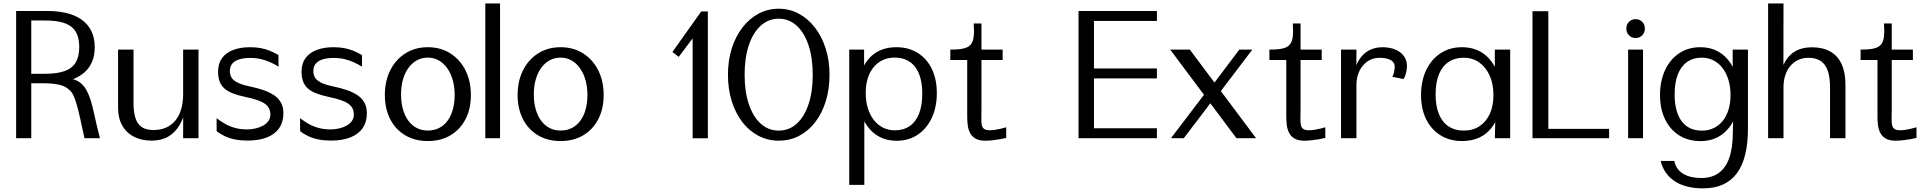

<svg xmlns="http://www.w3.org/2000/svg" viewBox="-20 -778 10850 1081"><path d="M70.8 0V-716H248.9Q308.5 -716 357 -703.9Q405.5 -691.8 440.5 -666.7Q475.5 -641.7 494.4 -603.1Q513.3 -564.6 513.3 -512.1Q513.3 -463.8 497.6 -428.5Q482 -393.2 453.7 -368.9Q425.3 -344.5 386.1 -330.2Q346.9 -315.9 299.5 -309.2H255.7H115.6L156 -343.1V0ZM128.4 -362.6H233.7Q301.9 -362.6 344.2 -378Q386.6 -393.3 406.3 -426.5Q426.1 -459.8 426.1 -512.8Q426.1 -554.2 414.6 -582.8Q403.1 -611.4 379.5 -628.9Q355.9 -646.5 319.6 -654.5Q283.3 -662.6 233.7 -662.6H92.3L156 -700.3V-326.3ZM225.1 -309.2 379 -335.3Q390.8 -332.5 401.1 -328.9Q411.4 -325.2 421.6 -319.4Q431.8 -313.5 442.6 -302.7Q449.9 -295.8 457.9 -284.7Q465.9 -273.5 474.3 -255.6Q482.8 -237.7 491.4 -210.5Q500.1 -183.2 508.6 -143.5Q514.3 -117.9 523.6 -76.9Q532.9 -35.8 542.6 0H455.6Q452.6 -13.3 449.8 -26.7Q446.9 -40.1 443.9 -53.5Q440.9 -66.9 438.1 -80.1Q435.3 -93.4 432.6 -106Q420.6 -159.8 411.3 -191.5Q401.9 -223.1 393.7 -240.1Q385.5 -257 377.1 -265.5Q368.7 -274.1 358.1 -281.7Q341 -293.8 318.2 -299.6Q295.4 -305.4 271 -307.3Q246.6 -309.2 225.1 -309.2Z M834 13.7Q776.3 13.7 733.7 -8.3Q691.2 -30.3 668 -71.8Q644.8 -113.2 644.8 -171.5V-498.8H731.7V-197.7Q731.7 -149.6 741.8 -115.6Q751.9 -81.6 776.5 -63.7Q801.1 -45.9 844.5 -45.9Q884.6 -45.9 915.6 -59.8Q946.5 -73.8 967.8 -100Q989.2 -126.2 1000.1 -163.6Q1011.1 -201 1011.1 -247.8V-498.8H1097.6V0H1011.1L1011.4 -212.2L1031.1 -189.9Q1018.8 -123 993.2 -77.7Q967.5 -32.3 928 -9.3Q888.6 13.7 834 13.7Z M1375 13.5Q1336.2 13.5 1304.7 7.5Q1273.1 1.4 1247.3 -10.6Q1221.5 -22.5 1199.7 -39.8L1199.5 -112.5Q1221.8 -95.4 1247 -80.9Q1272.3 -66.4 1303.1 -57.9Q1333.9 -49.3 1372.4 -49.3Q1393.9 -49.3 1416.6 -54.3Q1439.4 -59.2 1458.8 -69.3Q1478.2 -79.5 1490.3 -95.5Q1502.3 -111.4 1502.3 -133.5Q1502.3 -153 1494.7 -167.9Q1487.1 -182.8 1470.7 -194.3Q1454.3 -205.8 1427.5 -214.9Q1400.8 -224 1362.2 -232Q1320.4 -240.8 1291 -252.2Q1261.6 -263.6 1243.3 -280.1Q1225 -296.6 1216.4 -319.7Q1207.8 -342.7 1207.8 -374.6Q1207.8 -420.3 1230.1 -450.8Q1252.3 -481.2 1292.8 -496.7Q1333.3 -512.2 1387.6 -512.2Q1421.6 -512.2 1448.3 -507.1Q1474.9 -502 1498.9 -492.2Q1522.8 -482.4 1547.8 -468.2L1548.2 -402.9Q1525.4 -416.7 1501.1 -427.7Q1476.9 -438.8 1449.2 -445.3Q1421.5 -451.8 1388.2 -451.8Q1355.5 -451.8 1329.7 -444.6Q1303.9 -437.4 1288.9 -421.1Q1274 -404.8 1274 -376.7Q1274 -360.5 1281.7 -344.5Q1289.4 -328.6 1313.2 -315.2Q1337.1 -301.8 1385.2 -291.6Q1428.9 -282.6 1463.8 -270.5Q1498.8 -258.4 1523.9 -241.2Q1548.9 -223.9 1562.2 -199.5Q1575.5 -175.1 1575.5 -141.5Q1575.9 -92.8 1552.7 -58.1Q1529.5 -23.4 1484.7 -5.1Q1439.9 13.2 1375 13.5Z M1845 13.5Q1806.2 13.5 1774.7 7.5Q1743.1 1.4 1717.3 -10.6Q1691.5 -22.5 1669.7 -39.8L1669.5 -112.5Q1691.8 -95.4 1717 -80.9Q1742.3 -66.4 1773.1 -57.9Q1803.9 -49.3 1842.4 -49.3Q1863.9 -49.3 1886.6 -54.3Q1909.4 -59.2 1928.8 -69.3Q1948.2 -79.5 1960.3 -95.5Q1972.3 -111.4 1972.3 -133.5Q1972.3 -153 1964.7 -167.9Q1957.1 -182.8 1940.7 -194.3Q1924.3 -205.8 1897.5 -214.9Q1870.8 -224 1832.2 -232Q1790.4 -240.8 1761 -252.2Q1731.6 -263.6 1713.3 -280.1Q1695 -296.6 1686.4 -319.7Q1677.8 -342.7 1677.8 -374.6Q1677.8 -420.3 1700.1 -450.8Q1722.3 -481.2 1762.8 -496.7Q1803.3 -512.2 1857.6 -512.2Q1891.6 -512.2 1918.3 -507.1Q1944.9 -502 1968.9 -492.2Q1992.8 -482.4 2017.8 -468.2L2018.2 -402.9Q1995.4 -416.7 1971.1 -427.7Q1946.9 -438.8 1919.2 -445.3Q1891.5 -451.8 1858.2 -451.8Q1825.5 -451.8 1799.7 -444.6Q1773.9 -437.4 1758.9 -421.1Q1744 -404.8 1744 -376.7Q1744 -360.5 1751.7 -344.5Q1759.4 -328.6 1783.2 -315.2Q1807.1 -301.8 1855.2 -291.6Q1898.9 -282.6 1933.8 -270.5Q1968.8 -258.4 1993.9 -241.2Q2018.9 -223.9 2032.2 -199.5Q2045.5 -175.1 2045.5 -141.5Q2045.9 -92.8 2022.7 -58.1Q1999.5 -23.4 1954.7 -5.1Q1909.9 13.2 1845 13.5Z M2388.7 16.1Q2315.9 16.1 2261.5 -16.3Q2207 -48.6 2176.9 -107Q2146.8 -165.3 2146.8 -243.1Q2146.8 -322 2177.5 -382.7Q2208.1 -443.5 2262.8 -477.8Q2317.4 -512.2 2388.7 -512.2Q2460.4 -512.2 2515 -477.8Q2569.6 -443.5 2600.4 -382.7Q2631.2 -322 2631.2 -243.1Q2631.2 -165.5 2601.1 -107.1Q2570.9 -48.8 2516.4 -16.3Q2461.9 16.1 2388.7 16.1ZM2388.7 -43Q2423.4 -43 2451.4 -56.9Q2479.3 -70.9 2499.1 -97.3Q2518.9 -123.6 2529.3 -160.6Q2539.8 -197.6 2539.8 -243.1Q2539.8 -289.2 2528.8 -327.6Q2517.9 -366 2497.8 -394.2Q2477.6 -422.5 2449.9 -438.1Q2422.1 -453.6 2388.7 -453.6Q2355.1 -453.6 2327.4 -438.6Q2299.8 -423.5 2279.6 -395.7Q2259.5 -368 2248.7 -330Q2238 -292 2238 -246.2Q2238 -200.2 2248.7 -162.7Q2259.4 -125.1 2279.2 -98.3Q2299 -71.6 2326.7 -57.3Q2354.4 -43 2388.7 -43Z M2712.3 0V-758.4H2795.4V0Z M3136.2 16.1Q3063.4 16.1 3009 -16.3Q2954.5 -48.6 2924.4 -107Q2894.3 -165.3 2894.3 -243.1Q2894.3 -322 2925 -382.7Q2955.6 -443.5 3010.3 -477.8Q3064.9 -512.2 3136.2 -512.2Q3207.9 -512.2 3262.5 -477.8Q3317.1 -443.5 3347.9 -382.7Q3378.7 -322 3378.7 -243.1Q3378.7 -165.5 3348.6 -107.1Q3318.4 -48.8 3263.9 -16.3Q3209.4 16.1 3136.2 16.1ZM3136.2 -43Q3170.9 -43 3198.9 -56.9Q3226.8 -70.9 3246.6 -97.3Q3266.4 -123.6 3276.8 -160.6Q3287.3 -197.6 3287.3 -243.1Q3287.3 -289.2 3276.3 -327.6Q3265.4 -366 3245.2 -394.2Q3225.1 -422.5 3197.4 -438.1Q3169.6 -453.6 3136.2 -453.6Q3102.6 -453.6 3074.9 -438.6Q3047.3 -423.5 3027.1 -395.7Q3007 -368 2996.2 -330Q2985.5 -292 2985.5 -246.2Q2985.5 -200.2 2996.2 -162.7Q3006.9 -125.1 3026.7 -98.3Q3046.5 -71.6 3074.2 -57.3Q3101.9 -43 3136.2 -43Z M3879.7 0.5V-618L3912.8 -606.2L3801.4 -457.8L3765.8 -485.2L3928 -713.6H3965.3V0.5Z M4364.5 14Q4302.5 14 4250.1 -13.5Q4197.6 -41 4159.3 -90.9Q4121 -140.9 4099.7 -208.9Q4078.5 -276.9 4078.5 -357.5Q4078.5 -437.4 4099.9 -505.1Q4121.3 -572.7 4160 -623Q4198.6 -673.3 4250.9 -701.1Q4303.2 -728.9 4364.5 -728.9Q4425.4 -728.9 4477.5 -700.9Q4529.6 -673 4568.4 -622.6Q4607.2 -572.2 4628.8 -504.6Q4650.4 -437.1 4650.4 -357.5Q4650.4 -276.2 4629.3 -208.2Q4608.2 -140.2 4569.9 -90.4Q4531.7 -40.7 4479.4 -13.3Q4427.2 14 4364.5 14ZM4364.5 -42.7Q4422.6 -42.7 4465.6 -81.6Q4508.6 -120.6 4532.3 -191.4Q4555.9 -262.3 4555.9 -357.5Q4555.9 -452.7 4532.1 -523.5Q4508.2 -594.3 4465.4 -633.5Q4422.6 -672.7 4364.5 -672.7Q4306.8 -672.7 4263.5 -633.7Q4220.1 -594.8 4196.2 -524Q4172.3 -453.2 4172.3 -357.5Q4172.3 -261.9 4196.2 -191.1Q4220.1 -120.2 4263.5 -81.4Q4306.8 -42.7 4364.5 -42.7Z M4761.3 263V-498.8H4845.1V-314.4L4817.3 -334.3Q4837.9 -421.9 4891.3 -467Q4944.6 -512.2 5026.8 -512.2Q5095.6 -512.2 5146.9 -480.1Q5198.2 -448.1 5226.3 -390.1Q5254.5 -332 5254.5 -254.2Q5254.5 -174.6 5226 -114Q5197.5 -53.4 5146.7 -19.4Q5095.8 14.6 5028 14.6Q4974.5 14.6 4932.2 -7.3Q4889.8 -29.3 4860.8 -71.1Q4831.8 -112.8 4818.3 -173L4846.3 -193.1V263ZM5018 -44.3Q5067 -44.3 5101.5 -68Q5136 -91.8 5154.3 -137.8Q5172.6 -183.8 5172.6 -250.2Q5172.6 -300.1 5162.2 -338.1Q5151.9 -376.1 5132 -401.8Q5112.1 -427.6 5083.1 -440.7Q5054.2 -453.8 5016.8 -453.8Q4979.7 -453.8 4949.7 -439.6Q4919.8 -425.5 4898.3 -399.3Q4876.8 -373.1 4865.5 -336.5Q4854.2 -300 4854.2 -254.8Q4854.2 -208.2 4865.9 -169.6Q4877.6 -130.9 4899.4 -102.9Q4921.1 -74.9 4951.2 -59.6Q4981.2 -44.3 5018 -44.3Z M5528.5 14.2Q5492.9 14.2 5472.1 2.1Q5451.3 -10.1 5441.4 -29.9Q5431.4 -49.7 5428.5 -73.1Q5425.6 -96.5 5425.6 -119V-440.2H5330.5V-498.9Q5376.6 -498.5 5404.2 -504.8Q5431.9 -511 5445.4 -527.1Q5458.9 -543.2 5462.1 -572.2Q5465.4 -601.1 5462.1 -645.9H5505.9V-498.9H5625V-440.2H5505.9V-170Q5505.9 -137.7 5505.2 -114.1Q5504.5 -90.4 5507.5 -75.1Q5510.4 -59.9 5520.6 -52.3Q5530.8 -44.7 5552.6 -44.7Q5567.5 -44.7 5582.9 -47Q5598.3 -49.3 5614.1 -53.2Q5630 -57 5645.2 -61.3V-1.6Q5631.1 2.1 5610.1 5.8Q5589.2 9.5 5567.5 11.8Q5545.8 14.2 5528.5 14.2Z M6052.3 0V-716H6493.7V-660.2H6073.1L6139.3 -710.5V-343.1L6084.7 -392.4H6493.7V-336.5H6083.6L6139.3 -388.6V-6.6L6084.7 -55.8H6493.7V0Z M6941.4 0 6568.4 -498.8H6678.9L7051.9 0ZM6572.9 0 6781.6 -274.6 6821.9 -232.4 6645.1 0ZM6832.4 -237.3 6794.4 -282.2 6957.6 -498.8H7031Z M7325 14.2Q7289.4 14.2 7268.6 2.1Q7247.8 -10.1 7237.9 -29.9Q7227.9 -49.7 7225 -73.1Q7222.1 -96.5 7222.1 -119V-440.2H7127V-498.9Q7173.1 -498.5 7200.8 -504.8Q7228.4 -511 7241.9 -527.1Q7255.4 -543.2 7258.6 -572.2Q7261.9 -601.1 7258.6 -645.9H7302.4V-498.9H7421.5V-440.2H7302.4V-170Q7302.4 -137.7 7301.7 -114.1Q7301 -90.4 7304 -75.1Q7306.9 -59.9 7317.1 -52.3Q7327.3 -44.7 7349.1 -44.7Q7364 -44.7 7379.4 -47Q7394.8 -49.3 7410.6 -53.2Q7426.5 -57 7441.7 -61.3V-1.6Q7427.6 2.1 7406.6 5.8Q7385.7 9.5 7364 11.8Q7342.3 14.2 7325 14.2Z M7530.3 0V-498.8H7617L7616.3 -295.6L7596.1 -337.8Q7605.4 -393.8 7626.9 -432.6Q7648.4 -471.5 7683.1 -491.8Q7717.8 -512.2 7765.8 -512.2Q7791.2 -512.2 7815.3 -505.9Q7839.4 -499.6 7858.8 -486.6Q7878.3 -473.6 7889.8 -453.4Q7901.3 -433.2 7901.3 -405.4Q7901.3 -393.6 7898.9 -379.7Q7896.5 -365.8 7892.1 -353.4Q7887.8 -341.1 7882 -332.9L7819 -345.8Q7825.8 -356.5 7828.7 -370.9Q7831.7 -385.3 7832 -392.6Q7834.5 -411.1 7827.5 -422.8Q7820.6 -434.5 7807.7 -441Q7794.7 -447.5 7778.8 -450Q7762.8 -452.6 7746.8 -452.6Q7718 -452.6 7694.3 -441Q7670.6 -429.4 7653.3 -408.8Q7636.1 -388.2 7626.6 -360.5Q7617 -332.9 7617 -300.4V0Z M8212.1 16.1Q8142.1 16.1 8090.2 -16.3Q8038.2 -48.6 8009.5 -106.7Q7980.8 -164.8 7980.8 -242.7Q7980.8 -322.6 8009.8 -383.4Q8038.9 -444.2 8090.7 -478.2Q8142.6 -512.2 8210.9 -512.2Q8293.2 -512.2 8348.1 -463.6Q8403.1 -415.1 8423.8 -324.4L8396.2 -304.5V-498.8H8482.6V0H8396.4L8400.7 -184.9L8424.2 -161.2Q8410.6 -103.1 8381.6 -63.6Q8352.6 -24.1 8310.1 -4Q8267.5 16.1 8212.1 16.1ZM8222 -42.8Q8272.9 -42.8 8310.4 -67.8Q8347.8 -92.7 8368.1 -137.6Q8388.4 -182.5 8388.4 -242Q8388.4 -304.3 8367.4 -351.8Q8346.4 -399.4 8308.8 -426.1Q8271.1 -452.9 8220.8 -452.9Q8171.1 -452.9 8135.6 -429Q8100.1 -405.1 8081.4 -359.3Q8062.7 -313.4 8062.7 -247Q8062.7 -180.8 8081.5 -135.3Q8100.3 -89.8 8135.9 -66.3Q8171.4 -42.8 8222 -42.8Z M8608.3 0V-715H8697.4V-8.5L8630.4 -52.4H9039.7V0Z M9146.7 0V-498.8H9230.6V0ZM9188.8 -564Q9166.4 -564 9151.5 -579.3Q9136.6 -594.5 9136.6 -617.2Q9136.6 -639.9 9151.5 -655.1Q9166.4 -670.2 9188.8 -670.2Q9211.2 -670.2 9226.1 -655.1Q9241 -639.9 9241 -617.2Q9241 -594.5 9226.1 -579.3Q9211.2 -564 9188.8 -564Z M9568.3 282.5Q9520.9 282.5 9481.1 272.8Q9441.4 263.1 9411 243.7Q9380.6 224.2 9360 195.3Q9339.4 166.4 9329.6 128.1H9406.8Q9412.2 157.2 9430.6 178.7Q9449.1 200.2 9481.2 212.1Q9513.3 224.1 9558.5 224.1Q9617.8 224.1 9657.2 195.7Q9696.6 167.3 9716.4 110.2Q9736.2 53.2 9736.2 -32.8L9739.3 -160.8L9755.6 -135.7Q9732.3 -66.7 9680.9 -25.2Q9629.5 16.4 9554.3 16.4Q9485.5 16.4 9434.2 -15.8Q9382.9 -48.1 9354.6 -106.5Q9326.3 -164.8 9326.3 -242.7Q9326.3 -322.6 9354.8 -383.4Q9383.2 -444.2 9434.3 -478.2Q9485.4 -512.2 9552.8 -512.2Q9625.1 -512.2 9676.5 -472.9Q9727.8 -433.7 9753 -359.7L9735.3 -334.2V-498.8H9821.3V-54.9Q9821.3 28.3 9806 91.4Q9790.6 154.4 9759.4 197Q9728.1 239.5 9680.4 261Q9632.8 282.5 9568.3 282.5ZM9562.2 -42.5Q9599 -42.5 9628.7 -56.9Q9658.4 -71.3 9679.5 -97.7Q9700.7 -124.1 9711.9 -160.8Q9723.2 -197.4 9723.2 -242Q9723.2 -289.2 9711.6 -327.8Q9700 -366.4 9678.5 -394.6Q9657 -422.8 9627.3 -438.1Q9597.6 -453.4 9561 -453.4Q9513.2 -453.4 9479.1 -429.5Q9445 -405.6 9426.7 -359.7Q9408.5 -313.8 9408.5 -247Q9408.5 -197.1 9418.7 -159Q9428.9 -120.8 9448.6 -94.8Q9468.3 -68.8 9496.8 -55.6Q9525.2 -42.5 9562.2 -42.5Z M9934.8 0V-758.4H10021.5L10020.8 -298.2L9998.5 -334.9Q10008.9 -395.2 10032.6 -434.4Q10056.3 -473.6 10093.6 -492.7Q10130.8 -511.8 10180.8 -511.8Q10243 -511.8 10285.2 -487.7Q10327.4 -463.6 10348.8 -416.6Q10370.3 -369.5 10370.3 -300.6V0H10283.6V-284.4Q10283.6 -343.7 10270.3 -380.8Q10257.1 -417.9 10230.1 -435.2Q10203.1 -452.6 10162 -452.6Q10130 -452.6 10104.1 -440.4Q10078.2 -428.3 10059.7 -406.3Q10041.2 -384.2 10031.4 -354.1Q10021.5 -324 10021.5 -287.9V0Z M10653.5 14.2Q10617.9 14.2 10597.1 2.1Q10576.3 -10.1 10566.4 -29.9Q10556.4 -49.7 10553.5 -73.1Q10550.6 -96.5 10550.6 -119V-440.2H10455.5V-498.9Q10501.6 -498.5 10529.2 -504.8Q10556.9 -511 10570.4 -527.1Q10583.9 -543.2 10587.1 -572.2Q10590.4 -601.1 10587.1 -645.9H10630.9V-498.9H10750V-440.2H10630.9V-170Q10630.9 -137.7 10630.2 -114.1Q10629.5 -90.4 10632.5 -75.1Q10635.4 -59.9 10645.6 -52.3Q10655.8 -44.7 10677.6 -44.7Q10692.5 -44.7 10707.9 -47Q10723.3 -49.3 10739.1 -53.2Q10755 -57 10770.2 -61.3V-1.6Q10756.1 2.1 10735.1 5.8Q10714.2 9.5 10692.5 11.8Q10670.8 14.2 10653.5 14.2Z"/></svg>

Font: Russolo 10pt ExtraLight
Style: Regular
Weight: 200
Designer: Micah Stupak-Hahn
Version: Version 1.000